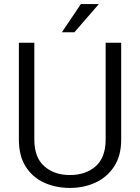

<svg xmlns="http://www.w3.org/2000/svg" viewBox="-20 -923 693 953"><path d="M504.4 -710.9H581.5V-230Q581.5 -149.9 546.6 -96.7Q511.7 -43.5 454.1 -16.8Q396.5 9.8 327.1 9.8Q255.9 9.8 198.2 -16.8Q140.6 -43.5 107.2 -96.7Q73.7 -149.9 73.7 -230V-710.9H150.4V-230Q150.4 -141.6 199.7 -97.9Q249 -54.2 327.1 -54.2Q405.8 -54.2 455.1 -97.9Q504.4 -141.6 504.4 -230ZM287.1 -762.7 381.3 -902.8H470.7L349.1 -762.7Z"/></svg>

Font: Vazirmatn RD UI Light
Style: Regular
Weight: 300
Designer: Saber Rastikerdar
Foundry: Saber Rastikerdar
Version: Version 33.003